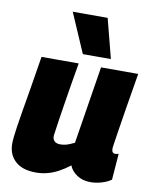

<svg xmlns="http://www.w3.org/2000/svg" viewBox="-88 -855 741 931"><g transform="rotate(10 282.0 -389.5)"><path d="M153 10Q86 10 51 -22.5Q16 -55 16 -108Q16 -121 18 -140.5Q20 -160 24.5 -191Q29 -222 37 -269Q45 -316 56.5 -384.5Q68 -453 83 -547H266Q255 -484 247 -435Q239 -386 233 -348.5Q227 -311 222.5 -281.5Q218 -252 214.5 -228Q211 -204 208 -182Q207 -164 217 -154.5Q227 -145 245 -145Q258 -145 269.5 -147.5Q281 -150 292.5 -155Q304 -160 315 -165L376 -547H559Q541 -439 529.5 -369Q518 -299 512 -259Q506 -219 503 -200.5Q500 -182 499.5 -176Q499 -170 499 -169Q499 -157 503.5 -151.5Q508 -146 516 -146Q518 -146 522.5 -146.5Q527 -147 533 -149L523 -20Q503 -6 475.5 2Q448 10 421 10Q383 10 355 -8.5Q327 -27 317 -54Q290 -33 263 -18.5Q236 -4 208.5 3Q181 10 153 10ZM278 -595 194 -789H366L416 -595Z"/></g></svg>

Font: Georama ExtraBold
Style: Italic
Weight: 800
Italic angle: -9°
Version: Version 1.001